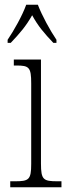

<svg xmlns="http://www.w3.org/2000/svg" viewBox="-20 -786 286 806"><path d="M12 -619V-606H25C63 -646 89 -676 115 -722C140 -676 166 -646 204 -606H217V-619C191 -657 156 -721 139 -766H90C74 -721 38 -657 12 -619ZM23 0H238V-25H222C162 -25 152 -31 152 -99V-536H38V-511H48C102 -511 111 -504 111 -436V-98C111 -31 101 -25 42 -25H23Z"/></svg>

Font: Noto Serif Thai Condensed ExtraLight
Style: Regular
Weight: 200
Width: 3
Designer: Monotype Design Team
Foundry: Monotype Imaging Inc.
Version: Version 2.002